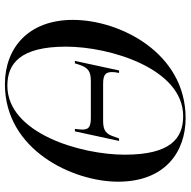

<svg xmlns="http://www.w3.org/2000/svg" viewBox="-17 -748 776 782"><g transform="rotate(90 371.0 -357.0)"><path d="M323 11C591 11 720 -266 720 -450C720 -641 599 -725 461 -725C196 -725 61 -458 61 -266C61 -85 175 11 323 11ZM329 1C240 1 170 -50 170 -238C170 -416 259 -715 453 -715C544 -715 610 -663 610 -477C610 -298 523 1 329 1ZM228 -274H238L244 -293C256 -328 271 -339 310 -339H461C500 -339 511 -328 507 -293L505 -274H515L554 -454H544L537 -435C526 -400 511 -389 472 -389H321C282 -389 271 -400 274 -435L277 -454H267Z"/></g></svg>

Font: Noto Serif Display
Style: Italic
Weight: 400
Italic angle: -12°
Designer: Monotype Design Team
Foundry: Monotype Imaging Inc.
Version: Version 2.009